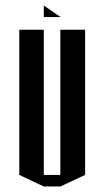

<svg xmlns="http://www.w3.org/2000/svg" viewBox="-20 -641 378 697"><path d="M139 -579V-621L200 -579ZM199 -533H289V-6L199 36H139L50 -6V-533H139V-6H199Z"/></svg>

Font: Frankia
Style: Regular
Weight: 400
Version: Version 001.000